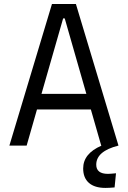

<svg xmlns="http://www.w3.org/2000/svg" viewBox="-20 -713 626 940"><path d="M496.1 207Q443.4 207 415.3 182.4Q387.2 157.7 387.2 111.8Q387.2 38.6 477.1 0H475.6L424.8 -177.2H161.1L110.4 0H25.9L234.4 -693.4H351.6L560.1 0H559.1Q451.2 27.3 451.2 93.3Q451.2 138.2 508.8 138.2Q517.1 138.2 527.1 137.2Q537.1 136.2 547.9 135.3L541 204.6Q515.1 207 496.1 207ZM183.1 -253.4H402.8L296.9 -623H289.1Z"/></svg>

Font: Cascadia Mono NF SemiLight
Style: Regular
Weight: 350
Monospace: yes
Designer: Aaron Bell
Foundry: Saja Typeworks
Version: Version 2404.023; ttfautohint (v1.8.4)